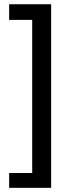

<svg xmlns="http://www.w3.org/2000/svg" viewBox="-20 -735 345 911"><path d="M23.4 85.9H132.8V-640.6H23.4V-714.8H222.7V156.2H23.4Z"/></svg>

Font: Droid Sans Fallback
Style: Regular
Weight: 400
Designer: Steve Matteson
Foundry: Ascender Corporation
Version: 3.00 (Khmer version)